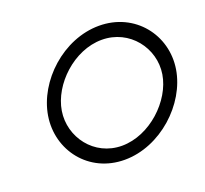

<svg xmlns="http://www.w3.org/2000/svg" viewBox="-107 -718 916 856"><g transform="rotate(-20 351.0 -289.5)"><path d="M92 -290C67 -134 177 11 347 11C517 11 674 -134 699 -290C724 -446 612 -590 442 -590C272 -590 117 -446 92 -290ZM157 -290C176 -409 300 -527 432 -527C564 -527 653 -409 634 -290C615 -171 489 -52 357 -52C225 -52 138 -171 157 -290Z"/></g></svg>

Font: Charger Sport
Style: ExLitExtObl
Weight: 200
Designer: Jasper
Foundry: Cannot Into Space Fonts
Version: Version 1.1